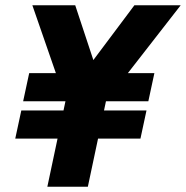

<svg xmlns="http://www.w3.org/2000/svg" viewBox="-20 -710 707 730"><path d="M358 -293 285 -415 491 -690H667ZM160 0 256 -453H410L314 0ZM38 -183 61 -290H537L514 -183ZM241 -292 103 -690H266L357 -415ZM68 -325 91 -432H567L544 -325Z"/></svg>

Font: Radio Canada Big
Style: Bold Italic
Weight: 700
Italic angle: -12°
Designer: Étienne Aubert Bonn
Foundry: Coppers and Brasses
Version: Version 1.001